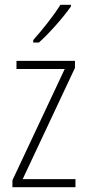

<svg xmlns="http://www.w3.org/2000/svg" viewBox="-20 -784 365 804"><path d="M277 -757V-764H233C203 -716 162 -665 119 -616V-606H143C186 -644 245 -711 277 -757ZM296 0V-34H75L294 -500V-529H49V-495H251L32 -29V0Z"/></svg>

Font: Noto Sans Devanagari UI Condensed ExtraLight
Style: Regular
Weight: 200
Width: 3
Designer: Jelle Bosma - Monotype Design Team
Foundry: Monotype Imaging Inc.
Version: Version 2.004